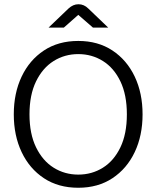

<svg xmlns="http://www.w3.org/2000/svg" viewBox="-20 -873 737 905"><path d="M349 12Q255 12 187 -33Q119 -78 82 -156Q45 -234 45 -334Q45 -434 82 -512Q119 -590 187 -635Q255 -680 349 -680Q442 -680 510 -635Q578 -590 615 -512Q652 -434 652 -334Q652 -234 615 -156Q578 -78 510 -33Q442 12 349 12ZM349 -50Q413 -50 465 -82.5Q517 -115 547.5 -178.5Q578 -242 578 -334Q578 -426 547.5 -489.5Q517 -553 465 -585.5Q413 -618 349 -618Q285 -618 233 -585.5Q181 -553 150 -489.5Q119 -426 119 -334Q119 -242 150 -178.5Q181 -115 233 -82.5Q285 -50 349 -50ZM209 -743 303 -833Q314 -843 325.5 -848Q337 -853 350 -853Q363 -853 374.5 -848Q386 -843 396 -833L490 -743H418L349 -803L281 -743Z"/></svg>

Font: Atkinson Hyperlegible Next Light
Style: Regular
Weight: 300
Designer: Elliott Scott, Megan Eiswerth, Linus Boman, Theodore Petrosky, Letters from Sweden
Foundry: Applied Design Works, Letters from Sweden
Version: Version 2.001